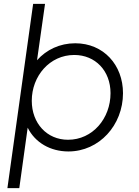

<svg xmlns="http://www.w3.org/2000/svg" viewBox="-20 -765 711 985"><path d="M18 200H79L122 -110C160 -33 239 12 331 12C489 12 611 -123 611 -287C611 -432 511 -543 366 -543C287 -543 218 -510 170 -456L211 -745H150ZM143 -248C143 -375 235 -483 361 -483C469 -483 547 -402 547 -287C547 -157 455 -48 329 -48C221 -48 143 -132 143 -248Z"/></svg>

Font: Mluvka Light
Style: Italic
Weight: 300
Italic angle: -8°
Designer: Modified by Jiří Krblich, Original typeface by Gumpita Rahayu
Foundry: Gumpita Rahayu & Jiří Krblich
Version: Version 2.000;Glyphs 3.1.1 (3134)